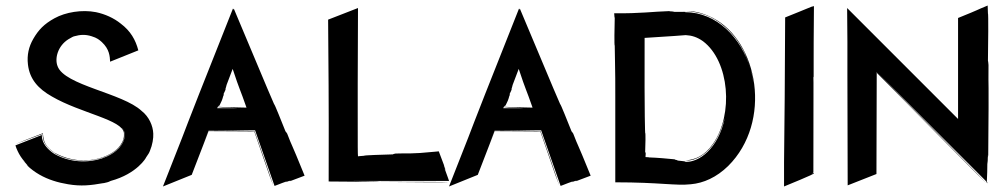

<svg xmlns="http://www.w3.org/2000/svg" viewBox="-20 -654 3643 694"><path d="M534 -171C533 -199 519 -232 492 -253C423 -318 213 -345 188 -415C177 -443 189 -488 227 -512C238 -519 247 -523 249 -523C270 -529 289 -530 311 -523C331 -517 339 -510 348 -502C376 -476 377 -450 378 -431L480 -472C470 -510 452 -542 416 -569C391 -589 360 -603 327 -610C276 -620 217 -610 177 -588C139 -567 119 -546 100 -513C84 -485 77 -455 81 -421C87 -368 118 -333 168 -305C271 -245 424 -221 428 -173V-162C422 -96 305 -49 205 -89C189 -95 180 -101 178 -101C143 -126 138 -140 135 -172H134C57 -142 86 -154 35 -133C68 -145 134 -170 134 -170C135 -150 136 -129 178 -100C186 -95 204 -86 223 -81C269 -68 317 -72 356 -86C391 -98 426 -125 430 -162C431 -173 430 -181 423 -190C428 -184 429 -179 431 -174C438 -92 288 -34 176 -98C152 -114 131 -136 131 -166L37 -129V-128C36 -130 35 -131 36 -128C36 -128 37 -124 39 -119C45 -104 52 -91 62 -78C71 -67 79 -60 63 -75C72 -64 85 -52 77 -58L74 -61C76 -58 78 -57 84 -52L78 -56C105 -30 138 -12 172 -1C190 5 208 9 226 12C273 20 308 16 353 8C356 8 354 8 359 7C374 4 375 2 380 0C476 -26 509 -85 508 -85C516 -96 520 -103 522 -109C531 -130 535 -155 534 -171ZM422 -189C422 -190 421 -190 421 -191C423 -189 425 -186 422 -189ZM429 -165V-166ZM356 -86C394 -101 422 -126 428 -155C421 -122 389 -98 356 -86Z M1081 -19C1025 -157 1040 -114 1018 -171C1014 -178 1014 -176 1012 -179C999 -211 972 -280 971 -277C971 -277 955 -312 825 -623L824 -619L822 -623C575 -1 722 -367 569 20L673 -22L734 -180C795 -180 851 -179 899 -179C967 19 956 -14 968 18C955 -23 916 -135 900 -180C898 -180 878 -181 852 -181L758 -183H902L972 17H973C965 22 994 9 1018 1C1021 0 1014 3 1012 5C1029 -2 1030 -2 1023 2C1026 0 1030 -1 1031 -1L1028 1ZM816 -264C824 -264 831 -263 837 -263H765L767 -267C770 -274 769 -271 770 -269C771 -273 772 -273 772 -271C772 -272 773 -273 773 -273V-272C781 -288 783 -292 787 -307C787 -308 789 -310 789 -311C789 -313 788 -313 788 -314C791 -320 798 -334 795 -334C798 -340 797 -341 799 -347L821 -405C848 -323 846 -337 871 -265C808 -266 785 -267 769 -268L767 -267C782 -265 824 -264 816 -264ZM824 -181H734C709 -119 708 -117 734 -182C775 -182 804 -181 824 -181Z M1587 -45C1586 -48 1589 -41 1591 -39C1584 -56 1584 -57 1587 -50L1584 -58L1586 -54L1566 -107L1556 -106C1457 -96 1457 -101 1410 -99C1402 -98 1403 -97 1400 -96C1367 -95 1294 -93 1296 -91C1279 -90 1276 -89 1274 -89C1273 -101 1273 -114 1273 -251V-353L1274 -625L1166 -583C1167 -412 1169 -315 1168 -7V2C1609 5 1548 6 1602 4C1588 4 1461 3 1350 3C1350 2 1318 2 1254 0H1602C1607 7 1595 -21 1587 -45Z M2115 -19C2059 -157 2074 -114 2052 -171C2048 -178 2048 -176 2046 -179C2033 -211 2006 -280 2005 -277C2005 -277 1989 -312 1859 -623L1858 -619L1856 -623C1609 -1 1756 -367 1603 20L1707 -22L1768 -180C1829 -180 1885 -179 1933 -179C2001 19 1990 -14 2002 18C1989 -23 1950 -135 1934 -180C1932 -180 1912 -181 1886 -181L1792 -183H1936L2006 17H2007C1999 22 2028 9 2052 1C2055 0 2048 3 2046 5C2063 -2 2064 -2 2057 2C2060 0 2064 -1 2065 -1L2062 1ZM1850 -264C1858 -264 1865 -263 1871 -263H1799L1801 -267C1804 -274 1803 -271 1804 -269C1805 -273 1806 -273 1806 -271C1806 -272 1807 -273 1807 -273V-272C1815 -288 1817 -292 1821 -307C1821 -308 1823 -310 1823 -311C1823 -313 1822 -313 1822 -314C1825 -320 1832 -334 1829 -334C1832 -340 1831 -341 1833 -347L1855 -405C1882 -323 1880 -337 1905 -265C1842 -266 1819 -267 1803 -268L1801 -267C1816 -265 1858 -264 1850 -264ZM1858 -181H1768C1743 -119 1742 -117 1768 -182C1809 -182 1838 -181 1858 -181Z M2555 -590C2512 -611 2487 -614 2457 -614C2509 -611 2555 -597 2600 -557C2613 -546 2624 -534 2635 -521C2646 -507 2656 -491 2666 -473C2665 -474 2665 -476 2664 -476C2664 -476 2665 -476 2665 -475L2668 -469C2671 -463 2674 -458 2676 -453L2670 -465C2676 -452 2686 -428 2693 -403C2660 -518 2570 -610 2456 -610C2463 -612 2446 -611 2438 -611C2402 -611 2407 -611 2418 -613C2407 -613 2395 -612 2406 -614C2400 -613 2401 -613 2398 -613L2402 -614C2338 -612 2297 -605 2200 -606C2200 -605 2201 -597 2201 -593C2201 -591 2202 -591 2202 -589C2201 -557 2200 -487 2202 -489C2202 -463 2203 -457 2203 -430C2204 -394 2204 -348 2204 -303V5C2366 5 2422 18 2477 12C2523 8 2570 -13 2612 -54C2772 -213 2722 -505 2555 -590ZM2457 -69C2462 -71 2442 -72 2426 -74C2424 -74 2429 -75 2431 -75C2419 -76 2418 -77 2423 -77H2418L2420 -78C2390 -81 2356 -84 2326 -85C2326 -86 2314 -86 2314 -86C2313 -86 2313 -87 2314 -99C2313 -104 2313 -103 2312 -105C2313 -127 2314 -175 2312 -174C2312 -174 2309 -216 2310 -517C2396 -522 2458 -527 2458 -527H2459C2480 -526 2500 -520 2521 -505C2617 -433 2632 -240 2557 -134C2526 -90 2493 -77 2457 -74C2466 -74 2471 -73 2486 -77C2556 -99 2593 -181 2603 -256C2599 -226 2591 -196 2578 -167C2586 -184 2593 -204 2600 -228C2576 -115 2505 -66 2457 -69ZM2666 -473C2667 -471 2668 -468 2670 -465C2669 -467 2669 -468 2668 -469C2667 -470 2667 -472 2666 -473ZM2697 -393C2700 -379 2702 -367 2704 -352C2699 -386 2692 -411 2697 -393ZM2706 -336V-340ZM2605 -273V-274C2605 -274 2605 -273 2605 -272Z M2922 -28C2921 -29 2916 -28 2914 -27L2920 -30V-37C2920 -292 2921 -369 2920 -377C2920 -376 2921 -375 2921 -374V-433C2921 -437 2921 -551 2922 -625V-632C2917 -631 2916 -630 2915 -630H2914C2906 -626 2827 -595 2818 -591C2818 -479 2815 -104 2814 -68V20C2820 17 2929 -26 2922 -28Z M3553 -419C3552 -431 3552 -430 3551 -435C3552 -490 3553 -608 3551 -605L3550 -634C3499 -613 3532 -625 3443 -589V-224L3042 -625L3043 -503V-383L3044 16L3148 -25L3149 -391C3553 18 3543 6 3543 6C3537 -2 3396 -143 3357 -183L3152 -389L3147 -393V-394L3152 -389C3295 -246 3285 -255 3147 -396C3569 25 3543 0 3546 3C3542 1 3548 7 3550 9L3547 2C3548 -8 3549 -53 3549 -74C3549 -79 3549 -67 3550 -61C3550 -91 3551 -93 3551 -81V-95L3552 -88C3555 -421 3552 -304 3553 -419Z"/></svg>

Font: HIVNotRetro
Style: Regular
Weight: 400
Designer: Feorag
Foundry: Feorag
Version: Version 1.000;PS 001.000;hotconv 1.0.88;makeotf.lib2.5.64775